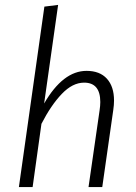

<svg xmlns="http://www.w3.org/2000/svg" viewBox="-20 -763 555 783"><path d="M445 -353Q445 -335 442 -315L397 0H341L386 -312Q389 -332 389 -347Q389 -426 323 -426Q276 -426 232 -380Q188 -334 149 -258L113 0H57L161 -736L217 -743L160 -341Q237 -474 333 -474Q387 -474 416 -442Q445 -410 445 -353Z"/></svg>

Font: Fira Sans Condensed Light
Style: Italic
Weight: 300
Width: 3
Italic angle: -8°
Designer: Carrois Corporate & Edenspiekermann AG
Foundry: Carrois Corporate GbR & Edenspiekermann AG
Version: Version 4.203